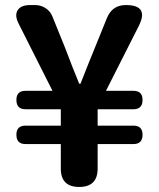

<svg xmlns="http://www.w3.org/2000/svg" viewBox="-20 -741 629 761"><path d="M294 0Q221 0 221 -73V-170H81Q45 -170 45 -207Q45 -243 81 -243H221V-308H81Q45 -308 45 -345Q45 -381 81 -381H188L54 -647Q37 -680 50 -700.5Q63 -721 100 -721H119Q142 -721 161 -708.5Q180 -696 188 -675L235 -559Q273 -459 294 -409H299Q329 -486 359 -559L404 -670Q425 -721 479 -721Q573 -721 529 -636L400 -381H509Q545 -381 545 -345Q545 -308 509 -308H367V-243H509Q545 -243 545 -207Q545 -170 509 -170H456H367V-73Q367 0 294 0Z"/></svg>

Font: GenSenRounded JP B
Style: Regular
Weight: 700
Version: Version 1.501;PS 1;hotconv 16.6.51;makeotf.lib2.5.65220